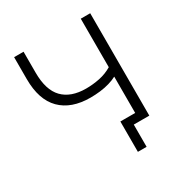

<svg xmlns="http://www.w3.org/2000/svg" viewBox="-195 -848 1085 1145"><g transform="rotate(-30 347.0 -276.0)"><path d="M483 153H423V-56H545V0H483ZM525 0V-306Q503 -294 472.5 -285Q442 -276 408 -272Q374 -268 341 -268Q209 -268 137.5 -340Q66 -412 66 -554V-705H131V-561Q131 -441 186 -384.5Q241 -328 345 -328Q392 -328 438.5 -337.5Q485 -347 525 -371V-705H590V0Z"/></g></svg>

Font: Nunito Sans 10pt Light
Style: Regular
Weight: 300
Designer: Vernon Adams
Foundry: Vernon Adams
Version: Version 3.101;gftools[0.9.27]